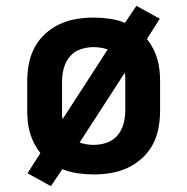

<svg xmlns="http://www.w3.org/2000/svg" viewBox="-20 -588 640 656"><path d="M154 48 74 4 118 -65Q106 -80 97 -97.5Q88 -115 82.5 -133.5Q77 -152 75 -171.5Q73 -191 73 -210V-310Q73 -340 78.5 -369.5Q84 -399 98 -425.5Q112 -452 134.5 -472.5Q157 -493 184 -505.5Q211 -518 240.5 -523Q270 -528 300 -528Q327 -528 354.5 -524Q382 -520 407 -510L446 -568L526 -524L482 -455Q494 -440 503 -422.5Q512 -405 517.5 -386.5Q523 -368 525 -348.5Q527 -329 527 -310V-210Q527 -180 521.5 -150.5Q516 -121 502 -94.5Q488 -68 465.5 -47.5Q443 -27 416 -14.5Q389 -2 359.5 3Q330 8 300 8Q273 8 245.5 4Q218 0 193 -10ZM194 -181 348 -419Q337 -423 324.5 -425Q312 -427 300 -427Q277 -427 255 -419.5Q233 -412 218.5 -394.5Q204 -377 198 -355Q192 -333 192 -310V-210Q192 -203 192 -195.5Q192 -188 194 -181ZM300 -93Q323 -93 345 -100.5Q367 -108 381.5 -125.5Q396 -143 402 -165Q408 -187 408 -210V-310Q408 -317 408 -324.5Q408 -332 406 -339L252 -101Q263 -97 275.5 -95Q288 -93 300 -93Z"/></svg>

Font: Iosevka Book
Style: Bold
Weight: 700
Designer: Belleve Invis
Foundry: Belleve Invis
Version: Version 28.0.7; ttfautohint (v1.8.3)